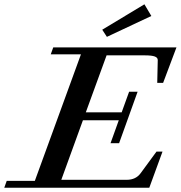

<svg xmlns="http://www.w3.org/2000/svg" viewBox="-66 -887 853 907"><path d="M439 -712.9 417 -746.6 616.2 -866.7 648.9 -811.5ZM-45.9 0 -34.2 -32.7H98.6L316.4 -630.4H173.8L185.5 -663.1H767.6L704.6 -495.6H676.8L679.2 -602.5Q679.7 -614.7 665.3 -620.1Q650.9 -625.5 618.2 -625.5H437.5L339.4 -356.4H508.8L543.9 -453.6H584L496.6 -210.4H456.1L495.1 -318.8H325.7L223.6 -37.6H532.7Q576.2 -37.6 599.1 -69.8L673.3 -170.9H701.7L639.2 0Z"/></svg>

Font: Elstob 10pt SemiBold
Style: Italic
Weight: 600
Italic angle: -20°
Designer: Peter S. Baker
Version: Version 1.015